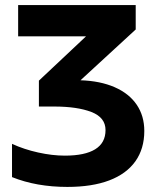

<svg xmlns="http://www.w3.org/2000/svg" viewBox="-20 -734 631 764"><path d="M27.8 -29.3V-161.6Q75.7 -139.6 131.8 -127.2Q188 -114.7 238.3 -114.7Q317.9 -114.7 358.9 -140.1Q399.9 -165.5 399.9 -216.3Q399.9 -266.6 343.8 -288.3Q287.6 -310.1 195.3 -310.1H134.8V-413.1L322.3 -589.4H52.2V-713.9H520V-616.7L300.3 -414.6Q378.9 -412.1 436.3 -387Q493.7 -361.8 523.9 -317.4Q554.2 -272.9 554.2 -212.9Q554.2 -142.1 518.6 -92Q482.9 -42 414.6 -16.1Q346.2 9.8 248 9.8Q125 9.8 27.8 -29.3Z"/></svg>

Font: Viking Open Sans
Style: Bold
Weight: 700
Foundry: Ascender Corporation
Version: Version 2.001